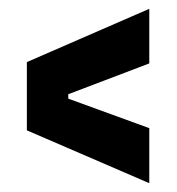

<svg xmlns="http://www.w3.org/2000/svg" viewBox="-20 -543 401 436"><path d="M319 -127 41 -247V-402L319 -523V-399L135 -329V-319L319 -252Z"/></svg>

Font: Bricolage Grotesque 36pt Condensed SemiBold
Style: Regular
Weight: 600
Width: 3
Designer: Mathieu Triay
Foundry: Atelier Triay
Version: Version 1.001;gftools[0.9.33.dev8+g029e19f]